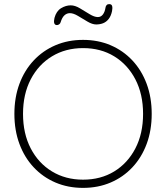

<svg xmlns="http://www.w3.org/2000/svg" viewBox="-20 -904 808 934"><path d="M718 -350Q718 -270 693.5 -204Q669 -138 624 -90Q579 -42 518 -16Q457 10 384 10Q311 10 250 -16Q189 -42 144 -90Q99 -138 74.5 -204Q50 -270 50 -350Q50 -430 74.5 -496Q99 -562 144 -610Q189 -658 250 -684Q311 -710 384 -710Q457 -710 518 -684Q579 -658 624 -610Q669 -562 693.5 -496Q718 -430 718 -350ZM676 -350Q676 -446 638.5 -518Q601 -590 535.5 -630Q470 -670 384 -670Q299 -670 233 -630Q167 -590 129.5 -518Q92 -446 92 -350Q92 -254 129.5 -182Q167 -110 233 -70Q299 -30 384 -30Q470 -30 535.5 -70Q601 -110 638.5 -182Q676 -254 676 -350ZM257 -782Q247 -782 244 -791Q241 -800 245 -817Q254 -850 277 -864Q300 -878 324 -878Q345 -878 369 -863.5Q393 -849 416 -835Q439 -821 456 -821Q471 -821 480.5 -833.5Q490 -846 493 -866Q494 -874 498.5 -879Q503 -884 511 -884Q523 -884 525.5 -874.5Q528 -865 525 -850Q520 -826 508.5 -811.5Q497 -797 481.5 -791Q466 -785 448 -785Q429 -785 405.5 -799Q382 -813 359.5 -826.5Q337 -840 320 -840Q305 -840 293.5 -829.5Q282 -819 275 -796Q273 -789 267.5 -785.5Q262 -782 257 -782Z"/></svg>

Font: Quicksand Light Light
Style: Regular
Weight: 300
Version: Version 3.006